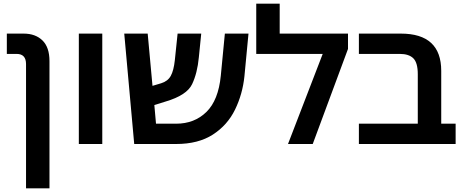

<svg xmlns="http://www.w3.org/2000/svg" viewBox="-20 -780 2510 1040"><path d="M121 240H248V-449Q248 -524 210 -561Q172 -598 108 -598H17V-488H70Q121 -488 121 -433Z M407 0V-598H534V0Z M1304 -367 1326 -598H1198L1176 -370Q1163 -237 1098 -173.5Q1033 -110 934 -110H825L816 -211L877 -230Q992 -264 1020.5 -324Q1049 -384 1057 -469L1070 -598H942L927 -454Q921 -398 905 -369Q889 -340 853 -329L806 -315L780 -598H653L707 0H934Q1054 0 1133 -51Q1212 -102 1253 -186Q1294 -270 1304 -367Z M1495 -598H1865V-515L1674 0H1540L1728 -488H1368V-760H1495Z M2448 -110H2370V-396Q2370 -598 2151 -598H1924V-488H2145Q2195 -488 2219 -464Q2243 -440 2243 -378V-110H1924V0H2448Z"/></svg>

Font: Noto Sans Hebrew Semi
Style: Regular
Weight: 600
Designer: Monotype Design Team
Foundry: Monotype Imaging Inc.
Version: Version 1.902